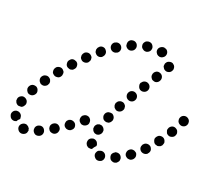

<svg xmlns="http://www.w3.org/2000/svg" viewBox="-103 -672 941 837"><g transform="rotate(20 367.5 -254.0)"><path d="M84 25Q76 30 67 29Q57 27 52 19Q47 12 48 3Q50 -7 58 -12Q65 -17 74 -16H75Q79 -15 83 -12Q87 -10 89 -6Q90 -5 91 -4Q91 -3 92 -2Q92 2 94 6Q94 7 94 8Q93 9 93 10Q92 20 84 25ZM433 24Q437 23 440 20Q443 17 445 13Q447 8 447 4Q447 -5 441 -12Q434 -19 425 -19H424Q420 -19 416 -17Q411 -16 408 -13Q405 -10 403 -5Q401 -1 401 3Q401 12 408 19Q414 26 423 26H424Q429 26 433 24ZM158 -1Q161 -10 157 -18Q153 -27 145 -30Q136 -33 128 -29H127Q123 -27 120 -24Q117 -21 115 -16Q114 -12 114 -8Q114 -3 116 1Q120 9 128 13Q137 16 146 12Q155 8 158 -1ZM507 2Q510 -1 512 -5Q513 -9 513 -14Q513 -18 511 -22Q507 -31 499 -34Q490 -37 481 -34V-33Q477 -31 474 -28Q471 -25 469 -21Q467 -17 468 -12Q468 -8 470 -4Q473 5 482 8Q491 12 499 8H500Q504 6 507 2ZM370 -12Q366 -12 362 -14Q358 -17 355 -20Q353 -24 351 -28Q349 -37 353 -46Q358 -54 367 -56Q371 -58 375 -57Q380 -57 384 -54Q388 -52 390 -49Q393 -45 394 -41L395 -40Q395 -38 395 -36Q396 -34 395 -31Q394 -30 393 -29Q386 -22 382 -14Q382 -14 382 -14Q381 -13 381 -13Q380 -13 379 -12Q375 -11 370 -12ZM10 -14Q2 -18 -1 -27Q-5 -36 -1 -44Q3 -53 12 -56Q16 -58 21 -57Q25 -57 29 -55Q33 -53 36 -50Q39 -47 41 -42Q42 -38 42 -35Q43 -31 42 -28Q36 -23 32 -17Q31 -16 31 -14Q30 -14 29 -14Q28 -13 27 -13Q19 -10 10 -14ZM219 -35Q222 -44 217 -52Q212 -60 203 -63Q194 -65 186 -60Q182 -58 179 -54Q176 -50 175 -46Q174 -42 175 -37Q175 -33 178 -29Q182 -21 191 -19Q201 -16 209 -21Q217 -26 219 -35ZM572 -45Q573 -54 568 -62Q565 -65 561 -67Q557 -70 553 -70Q548 -71 544 -70Q540 -69 536 -66Q528 -60 527 -51Q525 -42 531 -34Q534 -31 537 -29Q541 -26 546 -26Q550 -25 555 -26Q559 -27 562 -30H563Q570 -36 572 -45ZM278 -74Q279 -83 274 -91Q271 -95 267 -97Q264 -99 259 -100Q255 -101 250 -100Q246 -99 242 -97V-96Q234 -91 233 -82Q231 -72 236 -65Q239 -61 243 -59Q247 -56 251 -56Q255 -55 260 -56Q264 -57 268 -59V-60Q276 -65 278 -74ZM622 -85Q624 -89 624 -94Q624 -98 622 -102Q620 -107 617 -110Q610 -116 601 -116Q591 -116 585 -109Q581 -106 580 -101Q578 -97 578 -93Q578 -88 580 -84Q582 -80 585 -77Q592 -71 601 -71Q610 -71 617 -77V-78Q620 -81 622 -85ZM365 -84Q361 -87 359 -91Q357 -95 356 -99Q356 -103 357 -108Q358 -113 361 -116Q364 -120 367 -122Q371 -124 376 -125Q380 -125 385 -124Q389 -123 392 -120Q396 -117 398 -113Q400 -110 401 -105Q401 -101 400 -96Q398 -89 392 -84Q386 -79 379 -79Q378 -79 377 -79Q376 -80 374 -80Q374 -80 373 -80Q373 -80 372 -80Q368 -81 365 -84ZM8 -84Q4 -87 2 -91Q0 -95 -1 -99Q-1 -104 0 -108V-109Q3 -118 11 -122Q19 -127 28 -124Q37 -121 42 -113Q46 -105 44 -96L43 -95Q42 -91 39 -88Q37 -84 33 -82Q31 -81 29 -80Q27 -80 25 -80Q23 -80 21 -80Q19 -80 17 -80Q17 -80 16 -80Q16 -80 16 -80Q11 -81 8 -84ZM332 -117Q333 -127 327 -134Q322 -141 312 -142Q303 -143 296 -137H295Q288 -131 287 -121Q286 -112 292 -105Q295 -102 299 -99Q303 -97 307 -97Q312 -96 316 -98Q320 -99 324 -102Q332 -108 332 -117ZM667 -140Q669 -145 668 -149Q667 -153 665 -157Q663 -161 659 -164Q652 -169 642 -168Q633 -167 628 -159H627Q625 -155 623 -151Q622 -147 623 -142Q624 -138 626 -134Q628 -130 632 -127Q635 -125 640 -124Q644 -122 648 -123Q653 -124 657 -126Q661 -128 663 -132H664Q666 -136 667 -140ZM27 -167Q26 -163 28 -159Q29 -154 32 -151Q34 -147 38 -145Q46 -141 55 -143Q64 -146 69 -154Q74 -162 71 -171Q69 -180 61 -185Q52 -189 43 -187Q34 -184 30 -176Q27 -172 27 -167ZM381 -158Q384 -149 393 -146Q397 -144 401 -144Q406 -144 410 -145Q414 -147 417 -150Q421 -153 422 -158H423Q426 -167 423 -175Q419 -184 411 -188Q407 -189 402 -189Q398 -189 394 -188Q389 -186 386 -183Q383 -180 381 -176V-175Q377 -167 381 -158ZM706 -200Q707 -204 705 -209Q704 -213 702 -216Q699 -220 695 -222Q687 -227 678 -225Q669 -222 664 -214Q662 -210 661 -206Q660 -201 662 -197Q663 -193 665 -189Q668 -185 672 -183Q680 -178 689 -181Q698 -183 703 -191V-192Q705 -195 706 -200ZM64 -228Q63 -223 64 -219Q65 -214 67 -211Q70 -207 73 -204Q81 -199 90 -200Q99 -202 105 -209V-210Q108 -214 109 -218Q110 -222 109 -227Q108 -231 106 -235Q103 -239 100 -241Q92 -247 83 -245Q74 -244 68 -236Q65 -232 64 -228ZM409 -230Q408 -226 410 -222Q411 -217 414 -214Q417 -211 421 -208Q429 -204 438 -207Q447 -210 451 -218Q454 -222 454 -227Q454 -231 453 -236Q452 -240 449 -243Q446 -247 442 -249Q438 -251 434 -251Q429 -252 425 -250Q421 -249 417 -246Q414 -243 412 -239H411Q409 -235 409 -230ZM738 -263Q738 -267 737 -271Q735 -276 732 -279Q729 -282 725 -284Q717 -288 708 -285Q699 -282 695 -273Q693 -269 693 -264Q693 -260 694 -256Q696 -251 699 -248Q702 -245 706 -243Q714 -239 723 -242Q732 -245 736 -254Q738 -258 738 -263ZM107 -284Q105 -279 106 -275Q106 -270 108 -266Q111 -262 114 -260Q121 -254 130 -255Q140 -255 146 -263Q149 -267 150 -271Q151 -275 151 -280Q151 -284 149 -288Q146 -292 143 -295Q136 -301 127 -300Q117 -299 111 -292V-291Q108 -288 107 -284ZM444 -283Q446 -274 454 -269Q462 -264 471 -266Q480 -268 485 -276Q490 -284 488 -293Q486 -302 478 -307Q470 -312 461 -310Q452 -308 447 -300Q442 -292 444 -283ZM151 -328Q151 -318 158 -312Q162 -309 166 -308Q170 -306 174 -306Q179 -307 183 -308Q187 -310 190 -314Q197 -321 196 -330Q196 -340 189 -346Q186 -349 181 -350Q177 -352 173 -352Q168 -352 164 -350Q160 -348 157 -344Q150 -337 151 -328ZM481 -341Q483 -332 490 -327Q498 -322 507 -324Q517 -326 522 -334Q527 -342 525 -351Q523 -360 515 -365Q507 -370 498 -368Q489 -366 484 -358H483Q478 -350 481 -341ZM201 -387Q199 -383 199 -379Q199 -374 200 -370Q202 -366 205 -363Q211 -356 221 -356Q230 -356 237 -362Q240 -366 242 -370Q244 -374 244 -378Q244 -383 243 -387Q241 -391 238 -394Q231 -401 222 -401Q213 -401 206 -395V-394Q202 -391 201 -387ZM517 -408Q516 -403 517 -399Q518 -395 521 -391Q523 -387 527 -385Q531 -383 535 -382Q540 -381 544 -382Q548 -383 552 -386Q556 -389 558 -393Q563 -401 561 -410Q559 -419 551 -424Q547 -426 543 -427Q538 -428 534 -427Q529 -426 526 -423Q522 -420 520 -417V-416Q517 -412 517 -408ZM253 -435Q251 -431 250 -426Q250 -422 251 -417Q252 -413 255 -410Q261 -402 270 -401Q279 -400 287 -406V-407Q294 -413 295 -422Q296 -431 290 -438Q285 -446 275 -447Q266 -448 259 -442L258 -441Q255 -438 253 -435ZM552 -466Q551 -461 552 -457Q554 -453 557 -449Q559 -446 563 -444Q571 -439 580 -442Q589 -444 594 -453Q596 -457 597 -461Q597 -466 596 -470Q595 -474 592 -478Q589 -481 585 -484Q577 -488 568 -485Q559 -483 555 -475L554 -474Q552 -470 552 -466ZM306 -469Q304 -460 309 -452Q314 -444 323 -442Q332 -440 340 -445H341Q349 -450 351 -459Q353 -468 348 -476Q343 -484 334 -486Q325 -488 317 -483H316Q308 -478 306 -469ZM373 -512Q370 -509 368 -504Q367 -500 367 -496Q367 -491 368 -487Q372 -479 380 -475Q389 -471 398 -475Q407 -479 410 -487Q414 -496 410 -505Q407 -513 398 -517Q390 -520 381 -517H380Q376 -515 373 -512ZM511 -532Q503 -527 501 -518Q500 -514 501 -509Q502 -505 505 -501Q507 -497 511 -495Q514 -492 519 -492V-491Q529 -490 536 -495Q544 -500 546 -509Q548 -518 543 -526Q538 -534 528 -535V-536Q519 -537 511 -532ZM443 -534Q440 -532 437 -528Q434 -524 433 -520Q432 -516 433 -511Q434 -502 442 -497Q449 -491 458 -492H459Q468 -494 474 -501Q479 -509 478 -518Q476 -527 469 -533Q462 -538 452 -537Q447 -536 443 -534Z"/></g></svg>

Font: FRB American Cursive Guidelines Dotted Extrabold
Style: Bold Italic
Weight: 800
Italic angle: -25°
Version: Version 2.0;Modular Font Editor K font №1